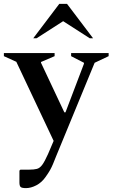

<svg xmlns="http://www.w3.org/2000/svg" viewBox="-51 -727 579 988"><path d="M83 241Q60 241 54.5 234.5Q49 228 49 212V151L54 146H99Q124 146 139 142Q154 138 166.5 121Q179 104 196 66L225 -2L33 -409L-31 -438V-454H230V-438L160 -408V-404L280 -149H286L381 -399V-404L315 -438V-454H508V-438L436 -404L237 79Q228 102 221.5 117.5Q215 133 207 147.5Q199 162 184 183Q164 212 136 226.5Q108 241 83 241ZM120 -530 254 -707H294L428 -530H411L274 -618L137 -530Z"/></svg>

Font: Spectral SemiBold
Style: Regular
Weight: 600
Designer: Jean-Baptiste Levee
Foundry: Production Type
Version: Version 2.001